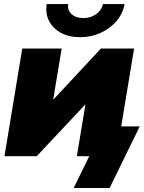

<svg xmlns="http://www.w3.org/2000/svg" viewBox="-20 -768 707 944"><path d="M551.8 0H357.9L399.9 -253.4H398.4L160.6 0H2L89.4 -529.3H283.2L241.7 -279.3H243.2L476.1 -529.3H639.2ZM374 -585Q319.3 -585 279.5 -606.7Q239.7 -628.4 220.9 -665.5Q202.1 -702.6 209.5 -748H315.4Q310.5 -718.8 331.5 -699Q352.5 -679.2 389.6 -679.2Q414.1 -679.2 434.6 -688.2Q455.1 -697.3 468.8 -712.9Q482.4 -728.5 485.8 -748H592.3Q585 -702.6 553.7 -665.5Q522.5 -628.4 475.6 -606.7Q428.7 -585 374 -585ZM342.3 156.2 418.9 0H372.1L396.5 -146.5H667L519 156.2Z"/></svg>

Font: Inter 24pt Black
Style: Italic
Weight: 900
Italic angle: -9.3988°
Designer: Rasmus Andersson
Foundry: rsms
Version: Version 4.001;git-66647c0bb